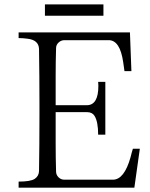

<svg xmlns="http://www.w3.org/2000/svg" viewBox="-20 -871 694 891"><path d="M66.4 0V-28.3Q122.1 -28.3 141.1 -41Q160.2 -53.7 161.1 -77.1Q163.1 -203.1 163.1 -333V-387.7Q163.1 -516.6 161.1 -644.5Q159.2 -685.5 107.4 -691.4Q85 -694.3 66.4 -694.3V-720.7H583L589.8 -541H557.6Q554.7 -557.6 551.8 -582Q537.1 -684.6 484.4 -684.6H279.3Q263.7 -684.6 252 -673.8Q240.2 -663.1 240.2 -647.5Q238.3 -584 238.3 -518.6V-382.8H382.8Q436.5 -382.8 436.5 -472.7Q436.5 -481.4 435.5 -491.2H468.8V-246.1H435.5Q435.5 -305.7 418.9 -333Q408.2 -350.6 383.8 -350.6H238.3V-207Q238.3 -139.6 240.2 -75.2Q240.2 -59.6 251.5 -48.3Q262.7 -37.1 279.3 -37.1H503.9Q556.6 -37.1 585.9 -141.6Q591.8 -166 596.7 -180.7H628.9L603.5 0ZM188.5 -797.9V-850.6H460V-797.9Z"/></svg>

Font: GenEi Koburi Mincho v6
Style: Regular
Weight: 400
Designer: o_tamon (Modified)
Foundry: o_tamon / Adobe Systems Incorporated
Version: Version 6.1